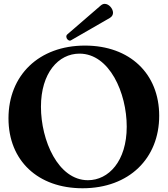

<svg xmlns="http://www.w3.org/2000/svg" viewBox="-20 -982 887 1016"><path d="M416.9 14.2C664.1 14.2 822.4 -144.9 822.4 -369.3C822.4 -592.3 666.9 -740.8 429.7 -740.8C185.4 -740.8 24.9 -583.1 24.9 -355.8C24.9 -131.4 181.1 14.2 416.9 14.2ZM196.7 -416.9C196.7 -595.9 289.1 -698.2 400.6 -698.2C559.7 -698.2 650.6 -490.1 650.6 -311.8C650.6 -129.3 554.7 -28.4 445.3 -28.4C287.6 -28.4 196.7 -238.6 196.7 -416.9ZM331 -787.6C331 -777.7 340.2 -767 350.1 -767C352.3 -767 354.4 -767.8 356.5 -769.2L561.1 -887.1C572.8 -893.8 577.8 -903.8 578.1 -914.1C578.1 -936.8 556.1 -961.6 534.1 -961.6C527 -961.6 520.6 -958.8 514.2 -953.8L336.6 -800.4C332.4 -796.9 330.6 -792.3 331 -787.6Z"/></svg>

Font: Margiela Serif
Style: Bold
Weight: 700
Designer: Andreas Faust, Stefan Endress
Version: Version 1.002;FEAKit 1.0